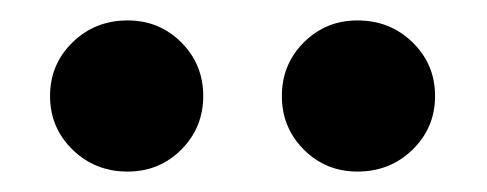

<svg xmlns="http://www.w3.org/2000/svg" viewBox="-20 -812 477 188"><path d="M105 -792Q136 -792 157.5 -770.5Q179 -749 179 -718Q179 -687 157.5 -665.5Q136 -644 105 -644Q73 -644 51 -665.5Q29 -687 29 -718Q29 -749 51 -770.5Q73 -792 105 -792ZM330 -792Q362 -792 384 -770.5Q406 -749 406 -718Q406 -687 384 -665.5Q362 -644 330 -644Q299 -644 277.5 -665.5Q256 -687 256 -718Q256 -749 277.5 -770.5Q299 -792 330 -792Z"/></svg>

Font: FiraGO SemiBold
Style: Regular
Weight: 600
Designer: bBox Type
Foundry: bBox Type GmbH
Version: Version 1.001;PS 001.001;hotconv 1.0.88;makeotf.lib2.5.64775